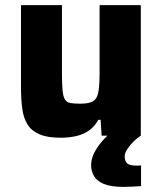

<svg xmlns="http://www.w3.org/2000/svg" viewBox="-20 -530 631 750"><path d="M217 8Q166 8 135 -5Q104 -18 88 -43Q72 -68 67 -105Q62 -142 62 -191V-510H222V-240Q222 -199 224.5 -175.5Q227 -152 234 -141Q241 -130 255 -127.5Q269 -125 293 -125Q319 -125 334.5 -130.5Q350 -136 357 -149Q364 -162 366.5 -185.5Q369 -209 369 -244V-510H530V0H377L373 -62H364Q350 -36 328 -20.5Q306 -5 278 1.5Q250 8 217 8ZM462 200Q413 200 385.5 188.5Q358 177 347 157.5Q336 138 336 116Q336 84 357 51Q378 18 411 -10L530 0Q517 8 502.5 22Q488 36 477.5 52Q467 68 467 82Q467 98 476 107.5Q485 117 514 117Q516 117 520.5 117Q525 117 531 116V197Q516 198 497.5 199Q479 200 462 200Z"/></svg>

Font: Saira Thin
Style: Bold
Weight: 700
Version: Version 1.101